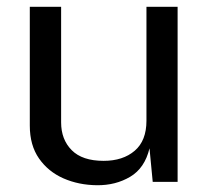

<svg xmlns="http://www.w3.org/2000/svg" viewBox="-20 -537 620 567"><path d="M266.5 10Q212.5 9.5 167.5 -10.2Q122.5 -30 95.2 -69Q68 -108 68 -166V-517H160.5V-175.5Q160.5 -125 191.8 -93.5Q223 -62 286 -62Q343 -62 377.8 -91.8Q412.5 -121.5 412.5 -180.5V-517H504.5V0H431L421.5 -99Q407.5 -40.5 364.5 -15Q321.5 10.5 266.5 10Z"/></svg>

Font: Public Sans
Style: Regular
Weight: 400
Designer: The Public Sans project authors (U.S. Web Design System). Libre Franklin designed by Pablo Impallari and Rodrigo Fuenzal
Version: Version 1.008; ttfautohint (v1.8.1) -l 8 -r 50 -G 200 -x 14 